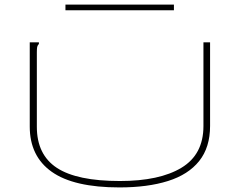

<svg xmlns="http://www.w3.org/2000/svg" viewBox="-20 -808 1040 839"><path d="M502 11Q303 11 206.5 -57Q110 -125 110 -255V-623H150V-616Q144 -610 142.5 -603Q141 -596 141 -579V-254Q141 -132 228.5 -74.5Q316 -17 504 -17Q677 -17 773 -75Q869 -133 869 -257V-623H898V-258Q898 -164 850.5 -104.5Q803 -45 714 -17Q625 11 502 11ZM266 -763V-788H740V-763Z"/></svg>

Font: Inconsolata UltraExpanded ExtraLight
Style: Regular
Weight: 200
Width: 9
Monospace: yes
Designer: Raph Levien, Cyreal, Brenton Simpson
Foundry: Raph Levien, Cyreal, Google
Version: Version 3.001; ttfautohint (v1.8.2.53-6de2)